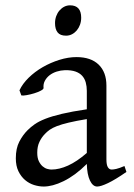

<svg xmlns="http://www.w3.org/2000/svg" viewBox="-20 -682 499 717"><path d="M171.9 -48.8Q201.2 -48.8 234.1 -63.7Q267.1 -78.6 304.2 -110.8V-237.3Q263.2 -230.5 236.6 -224.1Q210 -217.8 192.9 -211.2Q175.8 -204.6 165.5 -197.3Q155.3 -189.9 147.5 -181.6Q134.8 -168.5 127 -151.6Q119.1 -134.8 119.1 -111.8Q119.1 -92.3 125 -80.1Q130.9 -67.9 139.2 -60.8Q147.5 -53.7 156.5 -51.3Q165.5 -48.8 171.9 -48.8ZM452.1 -40Q410.6 -11.2 383.5 1.7Q356.4 14.6 342.8 14.6Q326.7 14.6 315.9 -7.8Q305.2 -30.3 304.2 -69.8Q282.2 -47.9 260.3 -31.7Q238.3 -15.6 217.3 -5.4Q196.3 4.9 177.5 9.8Q158.7 14.6 143.1 14.6Q125.5 14.6 106.9 8.8Q88.4 2.9 73.5 -9.8Q58.6 -22.5 48.8 -42.5Q39.1 -62.5 39.1 -90.8Q39.1 -127.9 52 -152.8Q64.9 -177.7 83 -195.8Q94.7 -207.5 109.6 -218Q124.5 -228.5 149.2 -238.3Q173.8 -248 210.9 -256.8Q248 -265.6 304.2 -273.9V-342.8Q304.2 -359.4 300.3 -373.8Q296.4 -388.2 287.1 -398.7Q277.8 -409.2 262 -414.8Q246.1 -420.4 222.2 -419.9Q206.5 -419.4 191.4 -414.6Q176.3 -409.7 165 -400.9Q153.8 -392.1 147.5 -380.1Q141.1 -368.2 142.6 -353.5Q143.1 -349.1 132.6 -343.5Q122.1 -337.9 107.7 -333.5Q93.3 -329.1 79.3 -326.7Q65.4 -324.2 59.6 -325.7L52.7 -344.7Q64 -369.1 86.9 -391.6Q109.9 -414.1 139.4 -431.2Q168.9 -448.2 201.9 -458.5Q234.9 -468.8 265.6 -468.8Q319.3 -468.8 348.4 -440.7Q377.4 -412.6 377.4 -362.3V-86.9Q377.4 -66.4 382.8 -57.6Q388.2 -48.8 397 -48.8Q403.8 -48.8 414.6 -51.3Q425.3 -53.7 444.8 -62ZM283.2 -615.7Q283.2 -602.1 278.8 -589.8Q274.4 -577.6 266.8 -568.6Q259.3 -559.6 249 -554.2Q238.8 -548.8 226.6 -548.8Q204.6 -548.8 195.1 -561Q185.5 -573.2 185.5 -595.7Q185.5 -609.4 189.9 -621.6Q194.3 -633.8 202.1 -642.8Q210 -651.9 220 -657Q230 -662.1 241.7 -662.1Q283.2 -662.1 283.2 -615.7Z"/></svg>

Font: Gentium Plus Am
Style: Regular
Weight: 400
Designer: J. Victor Gaultney, Annie Olsen, Iska Routamaa, Becca Hirsbrunner
Foundry: SIL International
Version: Version 5.000